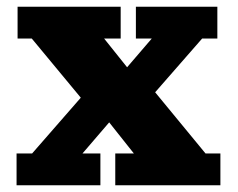

<svg xmlns="http://www.w3.org/2000/svg" viewBox="-20 -548 705 568"><path d="M29 0V-94H75L219 -259L74 -434H32V-528H337V-434H288L356 -349L429 -434H382V-528H623V-434H578L439 -275L588 -94H632V0H321V-94H376L303 -186L224 -94H277V0Z"/></svg>

Font: Montagu Slab 16pt
Style: Bold
Weight: 700
Designer: Florian Karsten
Foundry: Florian Karsten
Version: Version 1.000; ttfautohint (v1.8.3)